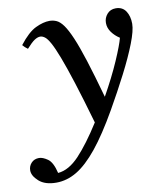

<svg xmlns="http://www.w3.org/2000/svg" viewBox="-168 -549 761 872"><g transform="rotate(-10 212.0 -113.5)"><path d="M37 211Q87 207 135.5 155.5Q184 104 241 14Q208 -101 183.5 -177.5Q159 -254 141 -301Q123 -348 109.5 -372.5Q96 -397 85 -405Q74 -413 64 -413Q52 -413 37.5 -403.5Q23 -394 0 -368Q-7 -373 -12.5 -378Q-18 -383 -23 -389Q18 -442 53.5 -459Q89 -476 118 -476Q135 -476 150.5 -469Q166 -462 181.5 -440.5Q197 -419 215 -377Q233 -335 255 -266Q277 -197 306 -93Q352 -175 382 -244Q412 -313 420 -345Q398 -359 383.5 -379Q369 -399 369 -422Q369 -445 384 -462.5Q399 -480 424 -480Q455 -480 470.5 -456.5Q486 -433 486 -398Q486 -367 463.5 -309Q441 -251 403.5 -178Q366 -105 322 -28Q263 75 213 136.5Q163 198 117 225.5Q71 253 22 253Q-30 253 -58 228Q-86 203 -86 178Q-86 158 -72.5 143.5Q-59 129 -37 129Q-20 129 2.5 144.5Q25 160 37 211Z"/></g></svg>

Font: Tiro Bangla
Style: Italic
Weight: 400
Italic angle: -11°
Designer: Bangla: John Hudson & Fiona Ross, assisted by Neelakash Kshetrimayum. Latin: John Hudson with Paul Hanslow, assisted by 
Foundry: Tiro Typeworks Ltd.
Version: Version 1.60